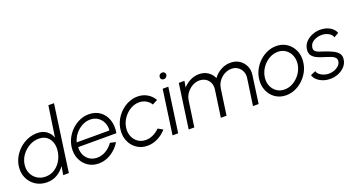

<svg xmlns="http://www.w3.org/2000/svg" viewBox="-52 -1386 3791 2034"><g transform="rotate(-20 1843.0 -368.5)"><path d="M510.5 -750H574L468.5 0H405L421.5 -97Q387 -47.5 336 -17.2Q285 13 221 13Q148.5 13 93.8 -22.5Q39 -58 12 -117.8Q-15 -177.5 -5 -250Q2.5 -304.5 29.8 -352.2Q57 -400 98.2 -436.2Q139.5 -472.5 190 -493Q240.5 -513.5 295 -513.5Q359 -513.5 400 -483.2Q441 -453 459 -403.5ZM225.5 -49Q281 -49 325 -76.2Q369 -103.5 397.8 -149.2Q426.5 -195 435.5 -250Q445 -306.5 430.8 -352.2Q416.5 -398 381.2 -425Q346 -452 291.5 -452Q237 -452 187.2 -424.8Q137.5 -397.5 103 -351.8Q68.5 -306 59.5 -250Q50.5 -193.5 70.5 -148Q90.5 -102.5 131.2 -75.8Q172 -49 225.5 -49Z M803.5 13Q734.5 13 682.8 -22.5Q631 -58 605.8 -117.8Q580.5 -177.5 590.5 -250Q598 -305 624.2 -352.8Q650.5 -400.5 690 -436.8Q729.5 -473 777.8 -493.5Q826 -514 877.5 -514Q951.5 -514 1003.5 -476.2Q1055.5 -438.5 1078.2 -373Q1101 -307.5 1086.5 -225H655.5Q652 -175.5 670.5 -136Q689 -96.5 724.2 -73.8Q759.5 -51 807.5 -50.5Q859.5 -50.5 906.5 -77.8Q953.5 -105 987 -153L1050.5 -138Q1011 -71.5 944.8 -29.2Q878.5 13 803.5 13ZM658 -277.5H1026.5Q1031.5 -326 1013 -366.5Q994.5 -407 958.2 -431.5Q922 -456 873.5 -456Q824.5 -456 780.2 -432Q736 -408 703.5 -367.8Q671 -327.5 658 -277.5Z M1513 -122 1567.5 -91.5Q1526.5 -44 1470.5 -15.5Q1414.5 13 1353.5 13Q1284.5 13 1232.8 -22.5Q1181 -58 1155.8 -117.8Q1130.5 -177.5 1140.5 -250Q1148 -305 1174.2 -352.8Q1200.5 -400.5 1240 -436.8Q1279.5 -473 1327.8 -493.5Q1376 -514 1427.5 -514Q1488.5 -514 1536.5 -485.5Q1584.5 -457 1612 -409L1553.5 -378.5Q1533 -413 1498 -431.8Q1463 -450.5 1423.5 -450.5Q1371 -450.5 1324.2 -422.8Q1277.5 -395 1245.2 -349.5Q1213 -304 1204 -250Q1195 -195.5 1212.5 -150Q1230 -104.5 1268 -77.5Q1306 -50.5 1357.5 -50.5Q1400.5 -50.5 1441.5 -70.5Q1482.5 -90.5 1513 -122Z M1708 -500H1771.5L1701 0H1637.5ZM1755 -590.5Q1739 -590.5 1729 -600.8Q1719 -611 1720.5 -627Q1721.5 -643 1733.2 -653.2Q1745 -663.5 1761 -663.5Q1776.5 -663.5 1786.5 -653.2Q1796.5 -643 1795.5 -627Q1794 -611 1782.5 -600.8Q1771 -590.5 1755 -590.5Z M1819.5 0 1890 -500H1953.5L1941 -428.5Q1975 -467 2021.8 -490.5Q2068.5 -514 2119.5 -514Q2177 -514 2219.8 -485.8Q2262.5 -457.5 2282 -411Q2315 -457.5 2366.5 -485.8Q2418 -514 2475 -514Q2532 -514 2574.8 -486.2Q2617.5 -458.5 2638.5 -412Q2659.5 -365.5 2651 -308.5L2608 0H2544.5L2587 -295.5Q2594 -337 2579.8 -372Q2565.5 -407 2535.2 -428.2Q2505 -449.5 2463.5 -449.5Q2422.5 -449.5 2385.2 -429.8Q2348 -410 2322 -375.2Q2296 -340.5 2288.5 -295.5L2246 0H2182L2224.5 -295.5Q2232 -340.5 2217.8 -375.2Q2203.5 -410 2172.8 -429.8Q2142 -449.5 2101 -449.5Q2060 -449.5 2022.5 -428.2Q1985 -407 1958.8 -372Q1932.5 -337 1925.5 -295.5L1883 0Z M2916.5 13Q2847.5 13 2795.8 -22.5Q2744 -58 2718.8 -117.8Q2693.5 -177.5 2703.5 -250Q2711 -305 2737.2 -352.8Q2763.5 -400.5 2803 -436.8Q2842.5 -473 2890.8 -493.5Q2939 -514 2990.5 -514Q3059.5 -514 3111.2 -478.5Q3163 -443 3188.5 -383Q3214 -323 3203.5 -250Q3196 -195.5 3169.8 -148Q3143.5 -100.5 3104 -64.2Q3064.5 -28 3016.5 -7.5Q2968.5 13 2916.5 13ZM2920.5 -50.5Q2973 -50.5 3019.8 -78Q3066.5 -105.5 3098.8 -151Q3131 -196.5 3140 -250Q3148.5 -304.5 3131.2 -350Q3114 -395.5 3076.2 -423Q3038.5 -450.5 2986.5 -450.5Q2933.5 -450.5 2886.8 -422.8Q2840 -395 2808 -349.5Q2776 -304 2767 -250Q2758 -194.5 2776 -149.2Q2794 -104 2832 -77.2Q2870 -50.5 2920.5 -50.5Z M3409.5 9.5Q3368 9 3330.8 -5.2Q3293.5 -19.5 3267.8 -43.5Q3242 -67.5 3234 -98L3291 -122Q3295.5 -101 3315.2 -84Q3335 -67 3362.5 -57.2Q3390 -47.5 3418.5 -47.5Q3450 -47.5 3479.8 -58Q3509.5 -68.5 3530.2 -88Q3551 -107.5 3556 -134.5Q3560.5 -163 3544.8 -179.2Q3529 -195.5 3502 -205.5Q3475 -215.5 3447 -224.5Q3395.5 -239 3357.2 -256.5Q3319 -274 3300 -300.8Q3281 -327.5 3287 -370.5Q3293 -415.5 3323 -448.2Q3353 -481 3397 -499Q3441 -517 3488.5 -517Q3550 -517 3596 -490.2Q3642 -463.5 3658 -420L3604.5 -389.5Q3596 -421 3561.5 -440Q3527 -459 3487.5 -459.5Q3437.5 -460.5 3396 -437.2Q3354.5 -414 3347.5 -371.5Q3342.5 -342.5 3356.8 -327.5Q3371 -312.5 3398.5 -303.2Q3426 -294 3460.5 -282.5Q3504.5 -267.5 3542.2 -249.5Q3580 -231.5 3601.2 -204.2Q3622.5 -177 3616 -135.5Q3610 -90.5 3579 -57.5Q3548 -24.5 3503 -6.8Q3458 11 3409.5 9.5Z"/></g></svg>

Font: Urbanist Light
Style: Italic
Weight: 300
Italic angle: -8°
Designer: Corey Hu
Foundry: Corey Hu
Version: Version 1.330; ttfautohint (v1.8.4.7-5d5b)